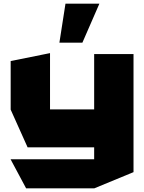

<svg xmlns="http://www.w3.org/2000/svg" viewBox="-20 -819 784 1044"><path d="M492 205V-525H706V117L493 205ZM122 205 38 48V47H492V205ZM130 -18 38 -223V-224H492V-18ZM38 -224V-487L251 -530H252V-224ZM303 -587 336 -799H520V-798L428 -587Z"/></svg>

Font: Foldit ExtraBold
Style: Regular
Weight: 800
Version: Version 1.003